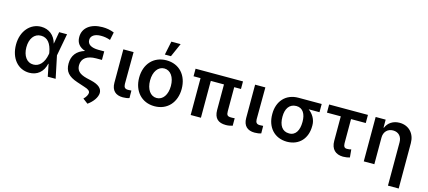

<svg xmlns="http://www.w3.org/2000/svg" viewBox="-68 -1429 5078 2280"><g transform="rotate(15 2471.0 -289.0)"><path d="M280 12C377 12 449 -44 473 -150H477L507 0H604L547 -273L598 -546H501L475 -400H473C448 -496 374 -553 280 -553C147 -553 44 -438 44 -272C44 -104 141 11 280 12ZM171 -273C171 -377 222 -450 305 -450C387 -450 432 -386 450 -284L452 -272L450 -259C432 -154 375 -94 303 -95C223 -94 171 -168 171 -273Z M1108 -613 1128 -710C1082 -729 1034 -737 984 -737C840 -737 745 -665 746 -552C746 -481 783 -434 856 -410C757 -380 705 -313 705 -215C705 -120 749 -66 863 -28L959 4C1007 18 1029 36 1029 60C1029 81 1012 114 983 141L1045 188C1109 143 1152 81 1154 28C1154 -27 1113 -67 1014 -90L958 -103C864 -127 830 -165 830 -229C831 -314 897 -359 1006 -359H1077V-464H1003C918 -465 869 -494 869 -550C869 -601 917 -633 992 -633C1031 -633 1066 -628 1108 -613Z M1290 -546V-136C1290 -40 1343 6 1430 6C1460 6 1489 2 1510 -6L1509 -98C1500 -97 1488 -96 1467 -96C1430 -96 1415 -114 1414 -153L1416 -546Z M1820 11C1979 11 2081 -106 2081 -271C2081 -437 1979 -553 1820 -553C1661 -553 1558 -437 1558 -271C1558 -106 1661 11 1820 11ZM1692 -272C1692 -380 1744 -453 1820 -453C1896 -453 1948 -380 1948 -272C1948 -164 1897 -90 1820 -90C1743 -90 1692 -164 1692 -272ZM1782 -614H1857L1931 -782H1817Z M2761 -546H2178V-453H2264V0H2390V-453H2552V-138C2553 -36 2604 7 2697 7C2726 7 2752 2 2779 -6V-98C2764 -96 2751 -96 2735 -96C2690 -96 2678 -110 2678 -158V-453H2761Z M2910 -546V-136C2910 -40 2963 6 3050 6C3080 6 3109 2 3130 -6L3129 -98C3120 -97 3108 -96 3087 -96C3050 -96 3035 -114 3034 -153L3036 -546Z M3197 -266V-259C3197 -104 3291 10 3449 11C3601 10 3693 -96 3692 -248V-256C3693 -326 3653 -390 3600 -428H3733V-529H3448C3289 -529 3197 -416 3197 -266ZM3322 -259V-266C3322 -357 3362 -428 3450 -428C3532 -428 3568 -358 3568 -268V-261C3568 -162 3529 -90 3449 -91C3362 -90 3322 -161 3322 -259Z M4297 -546H3820V-446H3990V-145C3990 -43 4046 9 4138 10C4171 9 4196 6 4221 -2L4212 -99C4194 -94 4182 -92 4159 -92C4129 -92 4117 -110 4116 -149V-446H4297Z M4522 -328C4522 -398 4568 -445 4634 -445C4702 -445 4744 -399 4744 -329V204H4876V-354C4876 -471 4800 -553 4686 -553C4608 -553 4546 -513 4520 -448H4515V-546H4392V0H4522Z"/></g></svg>

Font: Wafeq Semi Bold
Style: Regular
Weight: 600
Designer: Rasmus Andersson & Azza Alameddine
Foundry: Google & TypeTogether
Version: Version 3.000;January 28, 2025;FontCreator 15.0.0.3014 64-bi